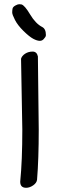

<svg xmlns="http://www.w3.org/2000/svg" viewBox="-20 -891 275 912"><path d="M180 -763Q198 -754 198 -725Q198 -717 192 -711Q183 -697 169.5 -697Q156 -697 137.5 -707Q119 -717 91.5 -744Q64 -771 51 -796.5Q38 -822 38 -831.5Q38 -841 39.5 -849.5Q41 -858 52.5 -864.5Q64 -871 71 -871Q78 -871 82 -870Q97 -866 123 -822.5Q149 -779 180 -763ZM160 -623Q161 -507 164 -276Q164 -135 156 -37Q154 -22 137.5 -10.5Q121 1 104 1Q76 1 76 -28Q86 -128 86 -276L80 -612Q84 -626 99.5 -636Q115 -646 135 -646Q155 -646 160 -623Z"/></svg>

Font: Patrick Hand
Style: Regular
Weight: 400
Designer: Patrick Wagesreiter
Foundry: Patrick Wagesreiter
Version: Version 1.003;PS 001.003;hotconv 1.0.70;makeotf.lib2.5.58329